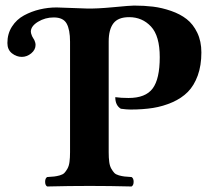

<svg xmlns="http://www.w3.org/2000/svg" viewBox="-20 -674 774 696"><path d="M465.8 -653.8Q502.9 -653.8 534.9 -649.9Q566.9 -646 600.1 -634.5Q633.3 -623 656.7 -604.7Q680.2 -586.4 695.1 -555.4Q710 -524.4 710 -483.9Q710 -436.5 696.8 -400.1Q683.6 -363.8 660.9 -340.8Q638.2 -317.9 604.7 -303.2Q571.3 -288.6 534.7 -282.7Q498 -276.9 453.1 -276.9Q439.5 -276.9 418 -279.8Q397.9 -292 397.9 -321.8Q418.9 -318.8 445.8 -318.8Q507.8 -318.8 533.4 -353.3Q559.1 -387.7 559.1 -466.8Q559.1 -543.9 527.3 -577.9Q495.6 -611.8 448.2 -611.8Q408.2 -611.8 391.1 -589.4Q374 -566.9 374 -523.9V-122.1Q374 -101.6 376 -86.9Q377.9 -72.3 383.5 -62.5Q389.2 -52.7 394.5 -47.1Q399.9 -41.5 411.1 -38.3Q422.4 -35.2 431.4 -34.2Q440.4 -33.2 457 -32.2Q464.4 -27.8 464.4 -15.1Q464.4 -2.4 457 2Q377 0 305.2 0Q231 0 150.9 2Q143.6 -2.4 143.6 -15.1Q143.6 -27.8 150.9 -32.2Q167.5 -33.2 176.5 -34.2Q185.5 -35.2 196.8 -38.3Q208 -41.5 213.4 -47.1Q218.8 -52.7 224.4 -62.5Q230 -72.3 231.9 -86.9Q233.9 -101.6 233.9 -122.1V-522.9Q233.9 -566.9 221.4 -588.9Q209 -610.8 174.8 -610.8Q143.6 -610.8 117.7 -595Q91.8 -579.1 91.8 -559.1Q91.8 -553.7 96.2 -543Q96.7 -541.5 99.9 -536.4Q103 -531.2 104.5 -528.6Q106 -525.9 107.4 -520.8Q108.9 -515.6 108.9 -511.2Q108.9 -493.7 93.3 -480.7Q77.6 -467.8 59.1 -467.8Q40 -467.8 23.4 -480.7Q6.8 -493.7 6.8 -518.1Q6.8 -551.8 23.4 -577.6Q40 -603.5 67.1 -618.2Q94.2 -632.8 124.3 -639.9Q154.3 -647 185.1 -647Q204.1 -646.5 241.9 -645Q279.8 -643.6 294.9 -643.1Q329.6 -642.1 390.9 -647.9Q452.1 -653.8 465.8 -653.8Z"/></svg>

Font: Common Serif
Style: Bold
Weight: 700
Designer: Philipp H. Poll, Khaled Hosny
Foundry: Stefan Peev, Context Ltd.
Version: Version 1.026